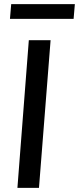

<svg xmlns="http://www.w3.org/2000/svg" viewBox="-20 -906 381 926"><path d="M64 0 119 -712H224L168 0ZM28 -815 34 -886H341L335 -815Z"/></svg>

Font: Muli SemiBold
Style: Italic
Weight: 600
Italic angle: -4.541°
Designer: Vernon Adams
Foundry: Vernon Adams
Version: Version 2.100; ttfautohint (v1.8.1.43-b0c9)